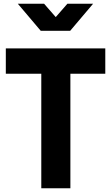

<svg xmlns="http://www.w3.org/2000/svg" viewBox="-20 -1003 592 1023"><path d="M200 -610H11V-745H541V-610H355V0H200ZM75 -983H215L277 -912L339 -983H476L354 -839H197Z"/></svg>

Font: Eudoxus Sans ExtraBold
Style: Regular
Weight: 800
Designer: Stijn de Vries
Foundry: tokotype
Version: Version 2.005